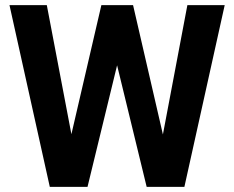

<svg xmlns="http://www.w3.org/2000/svg" viewBox="-20 -731 915 751"><path d="M617.2 -205.1 712.9 -710.9H858.9L701.2 0H553.7L438 -475.6L322.3 0H174.8L17.1 -710.9H163.1L259.3 -206.1L376.5 -710.9H500.5Z"/></svg>

Font: SteelSelectRoboto
Style: Roboto-Bold
Weight: 700
Designer: Google
Version: Version 2.137; 2017